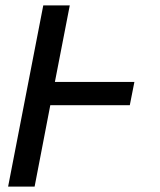

<svg xmlns="http://www.w3.org/2000/svg" viewBox="-20 -690 590 710"><path d="M10 0 140 -670H238L183 -387H477L460 -301H166L108 0Z"/></svg>

Font: Lode Dark
Style: Bold Italic
Weight: 700
Italic angle: -11°
Monospace: yes
Designer: Belleve Invis
Foundry: Belleve Invis
Version: Version 29.2.0; ttfautohint (v1.8.3)